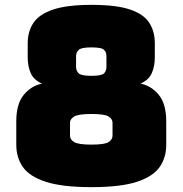

<svg xmlns="http://www.w3.org/2000/svg" viewBox="-20 -755 751 790"><path d="M664 -256V-159Q664 -107 637 -68Q610 -29 543.5 -7Q477 15 356 15Q236 15 168.5 -7Q101 -29 74 -68Q47 -107 47 -159V-256Q47 -327 77.5 -364.5Q108 -402 153 -411Q120 -425 107 -453Q94 -481 94 -519V-577Q94 -626 118 -661.5Q142 -697 199.5 -716Q257 -735 357 -735Q458 -735 514.5 -716Q571 -697 594 -661.5Q617 -626 617 -577V-519Q617 -481 604 -453Q591 -425 558 -411Q603 -402 633.5 -364.5Q664 -327 664 -256ZM268 -197Q268 -181 285 -170.5Q302 -160 356 -160Q411 -160 427 -170.5Q443 -181 443 -197V-250Q443 -265 427 -275.5Q411 -286 356 -286Q302 -286 285 -275.5Q268 -265 268 -250ZM293 -480Q293 -464 303.5 -453.5Q314 -443 356 -443Q399 -443 408.5 -453.5Q418 -464 418 -480V-524Q418 -539 408.5 -549.5Q399 -560 356 -560Q314 -560 303.5 -549.5Q293 -539 293 -524Z"/></svg>

Font: Bungee Tint
Style: Regular
Weight: 400
Designer: David Jonathan Ross
Foundry: David Jonathan Ross
Version: Version 2.001